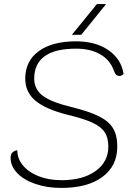

<svg xmlns="http://www.w3.org/2000/svg" viewBox="-20 -913 682 943"><path d="M32 -138Q32 -154 40.5 -163.5Q49 -173 65 -175Q65 -133 93.5 -99.5Q122 -66 171 -47Q220 -28 282 -28Q387 -28 449.5 -73Q512 -118 512 -193Q512 -237 494 -264Q476 -291 434 -310.5Q392 -330 313 -349Q205 -376 154.5 -418Q104 -460 104 -527Q104 -613 170 -661.5Q236 -710 354 -710Q449 -710 512 -667Q575 -624 587 -550Q578 -540 567 -540Q557 -540 550.5 -546Q544 -552 539 -567Q520 -619 472 -646.5Q424 -674 353 -674Q251 -674 199.5 -637Q148 -600 148 -527Q148 -475 189 -443.5Q230 -412 328 -388Q418 -366 466.5 -341.5Q515 -317 535.5 -282.5Q556 -248 556 -193Q556 -98 483 -44Q410 10 281 10Q211 10 154 -9.5Q97 -29 64.5 -63Q32 -97 32 -138ZM456 -893H501L379 -742H333Z"/></svg>

Font: Krub ExtraLight
Style: Italic
Weight: 275
Italic angle: -8°
Designer: Ekaluck Peanpanawate
Foundry: Cadson Demak Co.,Ltd.
Version: Version 1.000; ttfautohint (v1.6)